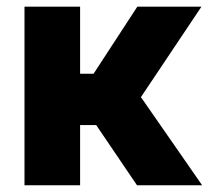

<svg xmlns="http://www.w3.org/2000/svg" viewBox="-20 -550 620 570"><path d="M52.7 -530.3H217.8V-331.1H257.8L387.7 -530.3H578.1L398.4 -261.7L580.1 0H386.7L265.6 -178.7H217.8V0H52.7Z"/></svg>

Font: Pretendard GOV ExtraBold
Style: Regular
Weight: 800
Designer: Base glyphs from Inter by Rasmus Andersson; Hangeul glyphs from Noto Sans CJK(Source Han Sans) by Jang Soo-young and Kan
Foundry: Kil Hyung-jin
Version: Version 1.309